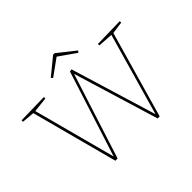

<svg xmlns="http://www.w3.org/2000/svg" viewBox="-183 -1127 1394 1394"><g transform="rotate(-45 513.5 -430.0)"><path d="M791 -687 1020 -692V-677L919 -663L928 -670L736 2H715L513 -662H517L304 2H281L102 -671L111 -663L7 -672V-687L241 -692V-677L118 -663L123 -671L296 -21L292 -22L506 -689L525 -692L728 -24H724L908 -670L913 -664L791 -672ZM386 -742 375 -755 506 -862H521L656 -755L645 -742L509 -837H518Z"/></g></svg>

Font: Bitter Thin
Style: Regular
Weight: 100
Designer: Sol Matas, and Bitter project Authors
Foundry: Sol Matas
Version: Version 2.002